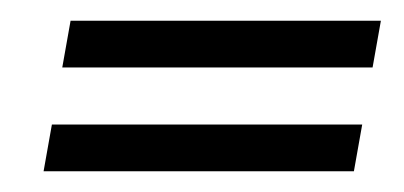

<svg xmlns="http://www.w3.org/2000/svg" viewBox="-20 -400 389 185"><path d="M40 -335H339L347 -380H48ZM22 -235H321L329 -280H30Z"/></svg>

Font: RL Madena Oblique
Style: Regular
Weight: 400
Italic angle: -10°
Designer: I Kadek Wantara Putra
Foundry: Roughlines ID
Version: Version 1.000;Glyphs 3.1.2 (3151)